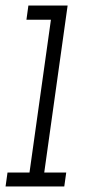

<svg xmlns="http://www.w3.org/2000/svg" viewBox="-23 -670 315 690"><path d="M4 -50 -3 0H208L215 -50H136L220 -650H79L72 -599H160L83 -50Z"/></svg>

Font: Josefin Slab Thin Medium
Style: Italic
Weight: 500
Italic angle: -12°
Version: Version 2.000